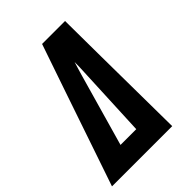

<svg xmlns="http://www.w3.org/2000/svg" viewBox="-228 -838 940 940"><g transform="rotate(-45 242.5 -367.5)"><path d="M-15 0 152 -490 236 -735H395L397 -490L402 0ZM158 -114H267L284 -490Q285 -507 285.5 -524.5Q286 -542 286 -560Q281 -543 275.5 -525.5Q270 -508 265 -490Z"/></g></svg>

Font: Iosevka Slab Heavy
Style: Italic
Weight: 900
Italic angle: -9°
Monospace: yes
Designer: Belleve Invis
Foundry: Belleve Invis
Version: Version 11.1.0; ttfautohint (v1.8.3)